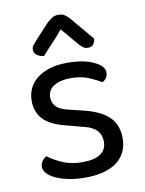

<svg xmlns="http://www.w3.org/2000/svg" viewBox="-80 -737 607 806"><g transform="rotate(-10 223.5 -333.5)"><path d="M401 -123Q401 -59 354 -23Q307 13 218 13Q180 13 148 6.5Q116 0 93.5 -10.5Q71 -21 58.5 -34.5Q46 -48 46 -62Q46 -74 52.5 -85Q59 -96 72 -104Q99 -84 135 -68.5Q171 -53 217 -53Q321 -53 321 -123Q321 -180 252 -197L169 -219Q108 -235 80 -265.5Q52 -296 52 -344Q52 -370 62.5 -394Q73 -418 95 -436Q117 -454 149.5 -464.5Q182 -475 226 -475Q296 -475 339 -454.5Q382 -434 382 -407Q382 -394 375.5 -384Q369 -374 358 -369Q340 -381 307 -395Q274 -409 229 -409Q184 -409 157.5 -392Q131 -375 131 -344Q131 -321 146 -305Q161 -289 196 -281L265 -264Q333 -247 367 -213.5Q401 -180 401 -123ZM224 -618Q201 -590 178.5 -566.5Q156 -543 136 -520Q118 -522 106 -530.5Q94 -539 94 -553Q94 -564 100 -572Q106 -580 116 -591L177 -657Q190 -668 200 -674Q210 -680 224 -680Q240 -680 250 -674Q260 -668 271 -656L355 -556Q355 -542 347.5 -532Q340 -522 324 -522Q312 -522 304.5 -527.5Q297 -533 289 -541Z"/></g></svg>

Font: Baloo Da 2
Style: Regular
Weight: 400
Designer: Noopur Datye, Sulekha Rajkumar and Ek Type
Foundry: Ek Type
Version: Version 1.640;hotconv 1.0.111;makeotfexe 2.5.65597; ttfautoh